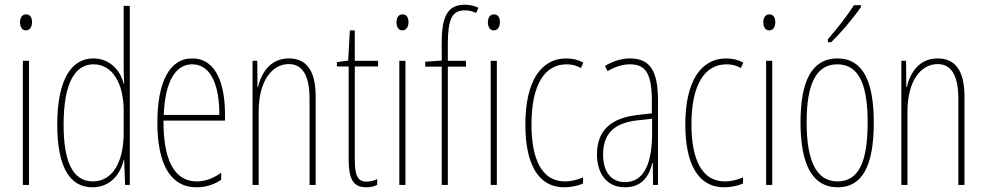

<svg xmlns="http://www.w3.org/2000/svg" viewBox="-20 -785 4183 815"><path d="M91 -724C71 -724 65 -706 65 -690C65 -672 73 -656 90 -656C106 -656 116 -670 116 -691C116 -707 110 -724 91 -724ZM103 -527H77V0H103Z M372 10C453 10 493 -52 505 -106H507L511 0H531V-760H505V-497C505 -475 506 -454 507 -429H505C494 -479 451 -537 376 -537C279 -537 223 -440 223 -256C223 -82 273 10 372 10ZM374 -15C286 -15 250 -104 250 -256C250 -424 294 -512 377 -512C457 -512 505 -432 505 -315V-221C505 -97 458 -15 374 -15Z M796 -537C695 -537 648 -429 648 -264C648 -94 700 10 815 10C856 10 891 -3 919 -22V-52C884 -27 850 -15 815 -15C720 -15 673 -106 674 -273H935V-301C935 -421 901 -537 796 -537ZM796 -512C879 -512 912 -414 911 -297H675C681 -442 726 -512 796 -512Z M1206 -537C1126 -537 1089 -474 1075 -415H1073L1072 -527H1052V0H1078V-311C1078 -445 1137 -513 1206 -513C1260 -513 1294 -471 1294 -365V0H1320V-375C1320 -488 1279 -537 1206 -537Z M1536 -14C1496 -14 1486 -44 1486 -108V-503H1585V-527H1486V-656H1465L1458 -528L1410 -521V-503H1460V-112C1460 -32 1474 10 1535 10C1554 10 1568 6 1581 0V-25C1571 -19 1553 -14 1536 -14Z M1689 -724C1669 -724 1663 -706 1663 -690C1663 -672 1671 -656 1688 -656C1704 -656 1714 -670 1714 -691C1714 -707 1708 -724 1689 -724ZM1701 -527H1675V0H1701Z M1958 -502V-527H1881V-598C1881 -701 1898 -741 1952 -741C1968 -741 1986 -738 2001 -730L2011 -752C1997 -759 1977 -765 1953 -765C1880 -765 1855 -715 1855 -605V-528L1785 -523V-502H1855V0H1881V-502Z M2077 -724C2057 -724 2051 -706 2051 -690C2051 -672 2059 -656 2076 -656C2092 -656 2102 -670 2102 -691C2102 -707 2096 -724 2077 -724ZM2089 -527H2063V0H2089Z M2375 10C2402 10 2433 4 2455 -6V-32C2430 -21 2403 -15 2378 -15C2277 -15 2236 -114 2236 -257C2236 -427 2293 -512 2385 -512C2407 -512 2428 -507 2446 -496L2456 -519C2435 -531 2411 -537 2384 -537C2276 -537 2210 -440 2210 -256C2210 -93 2262 10 2375 10Z M2653 -537C2619 -537 2580 -525 2548 -505L2559 -483C2596 -505 2629 -512 2653 -512C2720 -512 2747 -475 2747 -355V-304L2686 -297C2576 -284 2514 -234 2514 -129C2514 -57 2549 10 2633 10C2709 10 2737 -43 2749 -93H2751L2752 0H2773V-358C2773 -489 2737 -537 2653 -537ZM2685 -274 2748 -281V-220C2748 -97 2717 -12 2633 -12C2575 -12 2540 -54 2540 -129C2540 -217 2586 -263 2685 -274Z M3054 10C3081 10 3112 4 3134 -6V-32C3109 -21 3082 -15 3057 -15C2956 -15 2915 -114 2915 -257C2915 -427 2972 -512 3064 -512C3086 -512 3107 -507 3125 -496L3135 -519C3114 -531 3090 -537 3063 -537C2955 -537 2889 -440 2889 -256C2889 -93 2941 10 3054 10Z M3246 -724C3226 -724 3220 -706 3220 -690C3220 -672 3228 -656 3245 -656C3261 -656 3271 -670 3271 -691C3271 -707 3265 -724 3246 -724ZM3258 -527H3232V0H3258Z M3635 -756V-763H3605C3571 -711 3539 -671 3494 -618V-606H3508C3547 -643 3602 -707 3635 -756ZM3689 -264C3689 -433 3647 -537 3534 -537C3428 -537 3378 -444 3378 -266C3378 -80 3432 10 3536 10C3638 10 3689 -77 3689 -264ZM3404 -266C3404 -424 3442 -512 3534 -512C3630 -512 3663 -418 3663 -265C3663 -94 3623 -15 3535 -15C3445 -15 3404 -102 3404 -266Z M3960 -537C3880 -537 3843 -474 3829 -415H3827L3826 -527H3806V0H3832V-311C3832 -445 3891 -513 3960 -513C4014 -513 4048 -471 4048 -365V0H4074V-375C4074 -488 4033 -537 3960 -537Z"/></svg>

Font: Noto Sans Kannada ExtraCondensed Thin
Style: Regular
Weight: 100
Width: 2
Designer: Jelle Bosma - Monotype Design Team
Foundry: Monotype Imaging Inc.
Version: Version 2.005